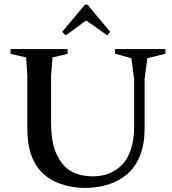

<svg xmlns="http://www.w3.org/2000/svg" viewBox="-20 -869 801 894"><path d="M286.1 -704.1 269.5 -720.7 374 -845.7 380.9 -848.6 388.7 -845.7 493.2 -720.7 479.5 -704.1 384.8 -771.5H377.9ZM376 5.9Q314.9 5.9 262.5 -12.7Q210 -31.2 174.8 -66.4Q107.4 -135.3 107.4 -264.6V-515.6L101.6 -601.6L29.3 -618.2V-640.6H294.9V-618.2L224.6 -601.6L217.8 -515.6V-300.8Q217.8 -242.7 226.8 -200.9Q235.8 -159.2 257.8 -125Q303.2 -47.9 413.1 -47.9Q452.1 -47.9 485.4 -60.3Q518.6 -72.8 545.9 -99.1Q573.2 -125.5 588.9 -171.9Q604.5 -218.3 604.5 -280.3V-500L591.8 -597.7L515.6 -619.1L514.6 -640.6H750V-619.1L666 -597.7L653.3 -501V-269.5Q653.3 -198.7 632.1 -145Q610.8 -91.3 573 -58.8Q535.2 -26.4 485.6 -10.3Q436 5.9 376 5.9Z"/></svg>

Font: Comprehension SemiBold
Style: Regular
Weight: 600
Designer: Alfredo Marco Pradil
Foundry: Alfredo Marco Pradil
Version: 1.0